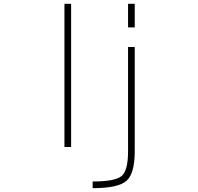

<svg xmlns="http://www.w3.org/2000/svg" viewBox="-20 -772 1040 1011"><path d="M319.3 2V-752H354.5V2ZM654.3 -524.4H689.5V24.4Q689.5 141.6 646 180.2Q602.5 218.8 467.8 218.8V183.6Q588.9 183.6 621.6 153.8Q654.3 124 654.3 24.4ZM654.3 -627.9V-752H689.5V-627.9Z"/></svg>

Font: Gen Shin Gothic Monospace ExtraLight
Style: Regular
Weight: 200
Designer: [Source Han Sans]
Ryoko NISHIZUKA  (kana & ideographs); Paul D. Hunt (Latin, Greek & Cyrillic); Wenlong ZHANG  (bopomofo
Version: Version 1.002.20150607